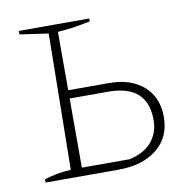

<svg xmlns="http://www.w3.org/2000/svg" viewBox="-61 -537 578 596"><g transform="rotate(-10 228.0 -239.0)"><path d="M36 0V-10Q50 -15 71.5 -19.5Q93 -24 120 -25L126 -454L36 -467V-478H258V-469Q202 -457 155 -454V-270H284Q352 -270 392.5 -234.5Q433 -199 433 -137Q433 -73 387.5 -36.5Q342 0 266 0ZM155 -26H305Q352 -36 376 -64.5Q400 -93 400 -133Q400 -244 277 -244H155Z"/></g></svg>

Font: Piazzolla Thin
Style: Regular
Weight: 100
Designer: Juan Pablo del Peral
Foundry: Huerta Tipografica
Version: Version 1.330